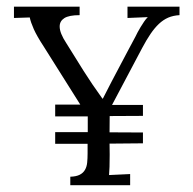

<svg xmlns="http://www.w3.org/2000/svg" viewBox="-20 -544 568 564"><path d="M142.1 -236.8H215.8L107.9 -408.2Q88.4 -438 79.3 -458.3Q70.3 -478.5 67.4 -492.7L21 -491.2V-524.4H213.9V-499.5Q182.6 -499.5 168.9 -490.7Q155.3 -481.9 155.3 -466.3Q155.3 -456.1 160.2 -444.1Q165 -432.1 174.3 -418Q188.5 -395.5 200.7 -375.7Q212.9 -356 225.3 -336.2Q237.8 -316.4 251.2 -296.6Q264.6 -276.9 280.8 -254.4H282.2Q295.4 -280.3 307.4 -303.5Q319.3 -326.7 331.1 -348.4Q342.8 -370.1 354.2 -392.1Q365.7 -414.1 377.9 -436.5Q380.4 -441.9 384.3 -449.2Q388.2 -456.5 393.1 -464.6Q397.9 -472.7 403.1 -480.2Q408.2 -487.8 414.1 -493.7L354.5 -491.2V-524.4H507.3V-499.5Q488.8 -498.5 474.1 -492.2Q459.5 -485.8 446.8 -473.9Q434.1 -461.9 422.1 -444.3Q410.2 -426.8 397.5 -402.8L309.1 -235.8H399.9V-203.6L302.2 -203.1L301.8 -155.3L399.9 -154.8V-123L301.8 -122.1Q301.8 -89.4 302.2 -89.4Q302.2 -48.8 300.3 -29.8L362.3 -32.7V0H186.5V-24.9Q204.1 -25.4 214.4 -30.8Q224.6 -36.1 229.7 -45.2Q234.9 -54.2 236.1 -66.7Q237.3 -79.1 237.3 -93.8V-121.6H142.1V-155.8H237.8V-202.1H142.1Z"/></svg>

Font: Parastoo Print
Style: Print
Weight: 400
Foundry: Saber Rastikerdar (saber.rastikerdar@gmail.com)
Version: Version 1.0.0-alpha5